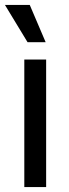

<svg xmlns="http://www.w3.org/2000/svg" viewBox="-25 -754 279 774"><path d="M73 0V-514H161V0ZM-5 -734H95L159 -584H86Z"/></svg>

Font: Radio Canada Condensed
Style: Regular
Weight: 400
Width: 3
Designer: Charles Daoud, Etienne Aubert Bonn, Alexandre Saumier Demers, Jacques Le Bailly
Foundry: Radio-Canada
Version: Version 2.104; ttfautohint (v1.8.4.7-5d5b);gftools[0.9.28.de